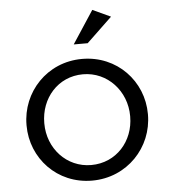

<svg xmlns="http://www.w3.org/2000/svg" viewBox="-53 -788 752 849"><g transform="rotate(-5 323.0 -364.0)"><path d="M322 12C478 12 593 -112 593 -258V-260C593 -406 479 -528 324 -528C168 -528 54 -404 54 -258V-256C54 -110 167 12 322 12ZM324 -57C215 -57 133 -147 133 -258V-260C133 -369 210 -460 322 -460C431 -460 514 -369 514 -258V-256C514 -147 436 -57 324 -57ZM468 -703 388 -740 293 -595H355Z"/></g></svg>

Font: Mission
Style: Regular
Weight: 400
Version: Version 1.000;FEAKit 1.0